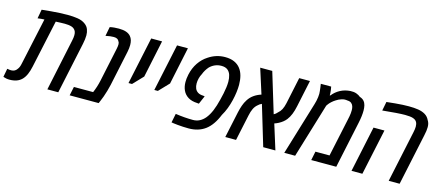

<svg xmlns="http://www.w3.org/2000/svg" viewBox="-88 -1111 3632 1592"><g transform="rotate(15 1727.5 -315.0)"><path d="M13.2 3.9Q-0.5 3.9 -13.4 1.5Q-26.4 -1 -40 -5.9L-26.4 -78.6Q-6.3 -74.7 8.3 -74.7Q25.4 -75.2 37.6 -81.8Q49.8 -88.4 59.1 -102.5Q65.9 -111.3 70.8 -123.5Q75.7 -135.7 79.1 -153.3L165.5 -553.2Q150.9 -552.7 136.5 -551.3Q122.1 -549.8 107.9 -547.9L122.1 -625.5Q162.6 -629.9 200.4 -633.1Q238.3 -636.2 273.9 -638.2Q309.6 -640.1 343.8 -640.1Q389.2 -640.1 429.2 -633.8Q469.2 -627.4 495.6 -606.9Q517.6 -590.8 526.6 -566.9Q535.6 -543 535.6 -516.1Q535.6 -499.5 533.2 -481Q530.8 -462.4 526.4 -441.4L432.6 0H338.9L432.6 -442.9Q439 -470.7 439 -491.7Q439 -509.8 434.3 -521.5Q429.7 -533.2 420.9 -541.5Q411.6 -550.8 397.9 -555.2Q384.3 -559.6 368.7 -561.3Q353 -563 338.4 -563Q324.7 -563 304.7 -562.3Q284.7 -561.5 260.7 -560.5L172.4 -150.9Q164.1 -111.8 151.4 -82.8Q138.7 -53.7 119.9 -34.4Q101.1 -15.1 74.7 -5.6Q48.3 3.9 13.2 3.9Z M530.3 0 546.4 -76.2H711.4Q722.2 -101.1 731 -128.4Q739.7 -155.8 745.6 -183.1L807.6 -475.6Q810.1 -486.3 811 -496.1Q812 -505.9 812 -512.7Q812 -521 810.1 -527.3Q808.1 -533.7 804.2 -538.6Q799.8 -549.3 788.6 -555.7Q777.3 -562 758.8 -562Q745.1 -562 728.3 -560.1Q711.4 -558.1 689.5 -553.2L704.6 -632.3Q722.7 -636.7 742.9 -638.4Q763.2 -640.1 782.2 -640.1Q819.3 -640.1 844.7 -631.3Q870.1 -622.6 884.8 -605Q896.5 -591.3 901.9 -573Q907.2 -554.7 907.2 -532.2Q907.2 -519 905.5 -503.9Q903.8 -488.8 900.4 -472.7L836.4 -170.9Q831.1 -145.5 822.5 -117.2Q814 -88.9 805.2 -63.5Q796.4 -38.1 789.1 -22.9L779.3 0Z M975.1 -224.6 1061.5 -630.4H1154.8L1087.4 -310.5L1005.4 -224.6Z M1196.8 -224.6 1283.2 -630.4H1376.5L1309.1 -310.5L1227.1 -224.6Z M1553.7 9.8Q1529.3 9.8 1505.1 8.5Q1481 7.3 1459.5 5.1Q1438 2.9 1423.3 1L1404.3 -2L1419.9 -79.1Q1460 -73.2 1498 -70.3Q1536.1 -67.4 1570.3 -67.4Q1601.6 -67.4 1627.2 -80.8Q1652.8 -94.2 1673.3 -118.7Q1696.8 -147.5 1714.6 -189.9Q1732.4 -232.4 1746.1 -289.6Q1753.4 -317.9 1759.3 -346.2Q1765.1 -374.5 1768.6 -400.9Q1772 -427.2 1772 -448.7Q1772 -480.5 1763.9 -506.1Q1755.9 -531.7 1736.6 -546.9Q1717.3 -562 1683.1 -562Q1652.8 -562 1627.4 -550.5Q1602.1 -539.1 1583.5 -520Q1570.8 -505.4 1560.5 -488.3Q1550.3 -471.2 1543.5 -453.1Q1532.7 -433.6 1527.1 -411.4Q1521.5 -389.2 1521.5 -368.2Q1521.5 -344.2 1529.3 -325.4Q1537.1 -306.6 1554.4 -295.7Q1571.8 -284.7 1600.1 -283.7L1613.8 -281.7L1583 -210.4L1567.9 -211.9Q1520.5 -213.9 1489.7 -232.9Q1459 -252 1444.1 -283.7Q1429.2 -315.4 1429.2 -356Q1429.2 -369.6 1430.7 -385.3Q1432.1 -400.9 1436.5 -420.4Q1449.2 -479 1479.7 -524.2Q1510.3 -569.3 1553.7 -596.7Q1618.7 -640.1 1694.8 -640.1Q1740.7 -640.1 1773.2 -625.7Q1805.7 -611.3 1825.9 -585.2Q1846.2 -559.1 1855.5 -523.7Q1864.7 -488.3 1864.7 -446.8Q1864.7 -418.9 1860.4 -384Q1856 -349.1 1846.9 -311.3Q1837.9 -273.4 1824 -237.1Q1810.1 -200.7 1791.5 -169.9Q1753.4 -75.7 1695.3 -33Q1637.2 9.8 1553.7 9.8Z M1866.2 0 1914.1 -224.1Q1920.9 -255.9 1931.2 -285.4Q1941.4 -314.9 1957.5 -339.4Q1975.1 -367.2 2002 -386.5Q2028.8 -405.8 2064.9 -417.5L1997.1 -630.4H2100.6L2205.1 -286.1Q2213.9 -290.5 2221.4 -296.6Q2229 -302.7 2235.8 -311Q2253.9 -325.7 2265.1 -347.4Q2276.4 -369.1 2283.7 -402.3L2332 -630.4H2424.3L2375.5 -400.4Q2367.2 -360.8 2355.2 -331.1Q2343.3 -301.3 2325.7 -278.3Q2314.5 -263.7 2298.8 -251.2Q2283.2 -238.8 2265.1 -229.2Q2247.1 -219.7 2229.5 -213.9L2296.4 0H2191.9L2088.4 -344.2Q2079.6 -340.8 2071.3 -335.2Q2063 -329.6 2055.2 -321.8Q2036.6 -306.2 2024.9 -282Q2013.2 -257.8 2005.9 -222.2L1958.5 0Z M2372.6 0 2510.7 -455.6Q2515.1 -469.7 2518.8 -486.3Q2522.5 -502.9 2524.4 -518.8Q2526.4 -534.7 2526.4 -547.4Q2526.4 -557.1 2524.9 -571Q2523.4 -585 2521.5 -600.6Q2519.5 -616.2 2517.1 -631.3H2606Q2608.9 -617.2 2610.8 -603.8Q2612.8 -590.3 2613.3 -578.1Q2613.8 -572.8 2613.8 -567.9Q2613.8 -563 2613.3 -558.1H2618.2Q2646 -593.3 2684.6 -613.8Q2723.1 -634.3 2771 -637.2Q2799.8 -638.7 2821.8 -630.9Q2843.8 -623 2857.9 -610.4Q2881.3 -603 2894.3 -588.1Q2907.2 -573.2 2912.1 -552.5Q2917 -531.7 2917 -508.3Q2917 -484.9 2913.8 -458.7Q2910.6 -432.6 2903.8 -400.4L2818.8 0H2604L2619.6 -76.2H2740.7L2810.5 -402.8Q2814.5 -419.9 2816.9 -433.8Q2819.3 -447.8 2820.6 -460.7Q2821.8 -473.6 2821.8 -487.3Q2821.8 -504.9 2816.7 -520Q2811.5 -535.2 2799.6 -544.7Q2787.6 -554.2 2766.6 -554.7Q2740.7 -559.6 2716.1 -551.5Q2691.4 -543.5 2671.9 -530.3Q2654.3 -519.5 2638.9 -505.4Q2623.5 -491.2 2615.2 -479L2607.4 -467.8L2465.8 0Z M3269 0 3363.3 -442.9Q3366.2 -457 3367.9 -469Q3369.6 -481 3369.6 -491.7Q3369.6 -514.6 3361.6 -529.5Q3353.5 -544.4 3335.9 -552.2Q3321.3 -559.1 3300.3 -561Q3279.3 -563 3259.8 -563Q3230.5 -563 3182.4 -559.6Q3134.3 -556.2 3066.4 -549.3L3081.5 -626.5Q3120.1 -630.9 3154.3 -634Q3188.5 -637.2 3217.8 -638.7Q3247.1 -640.1 3270.5 -640.1Q3317.4 -640.1 3352.1 -634.5Q3386.7 -628.9 3412.1 -613.8Q3425.8 -605.5 3435.1 -594.7Q3444.3 -584 3450.2 -571.3Q3457.5 -560.5 3461.9 -546.6Q3466.3 -532.7 3466.3 -514.2Q3466.3 -499.5 3463.9 -480.7Q3461.4 -461.9 3456.5 -440.4L3362.8 0ZM2949.7 0 3033.2 -393.6H3127L3043 0Z"/></g></svg>

Font: Open Sans SemiCondensed Medium
Style: Italic
Weight: 500
Width: 4
Italic angle: -12°
Designer: Monotype Design Team
Foundry: Monotype Imaging Inc.
Version: Version 3.000